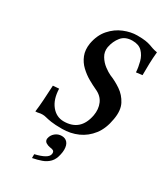

<svg xmlns="http://www.w3.org/2000/svg" viewBox="-217 -751 939 1082"><g transform="rotate(30 252.0 -210.5)"><path d="M489 -631Q485 -591 484 -553.5Q483 -516 483 -479L443 -474Q441 -507 432 -540.5Q423 -574 401 -596.5Q379 -619 338 -619Q291 -619 266.5 -589Q242 -559 234 -517Q229 -485 245 -458.5Q261 -432 285 -414Q309 -396 327 -388Q365 -373 401 -348.5Q437 -324 457.5 -284.5Q478 -245 467 -184Q456 -117 423 -74.5Q390 -32 343 -11Q296 10 241 10Q194 10 169 6Q144 2 131.5 -1.5Q119 -5 107 -5Q93 -5 84 -2.5Q75 0 62 0Q67 -38 69.5 -78Q72 -118 75 -175L114 -178Q116 -110 148 -70.5Q180 -31 228 -31Q336 -31 358 -145Q366 -189 350.5 -224.5Q335 -260 294 -278Q270 -289 240 -306Q210 -323 183.5 -348Q157 -373 143.5 -407Q130 -441 137 -485Q148 -545 182 -583.5Q216 -622 260.5 -640Q305 -658 346 -658Q380 -658 399.5 -655Q419 -652 432 -647.5Q445 -643 457.5 -638.5Q470 -634 489 -631ZM261 45Q284 45 297.5 60.5Q311 76 311 106Q311 113 310 121.5Q309 130 307 138Q300 173 281 192.5Q262 212 235 221.5Q208 231 177 237V212Q257 193 263 163Q264 160 264 156Q264 143 255 139Q246 135 234 134Q221 132 208.5 124.5Q196 117 196 102Q196 98 197 96Q201 75 219 60Q237 45 261 45Z"/></g></svg>

Font: Libertinus Serif Semibold Italic
Style: Regular
Weight: 600
Italic angle: -11.5°
Designer: Philipp H. Poll, Khaled Hosny
Foundry: Caleb Maclennan
Version: Version 7.051;RELEASE